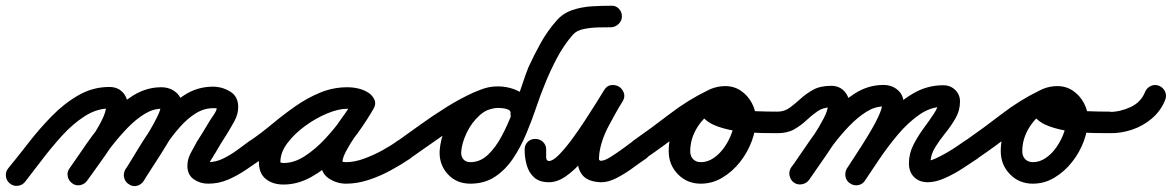

<svg xmlns="http://www.w3.org/2000/svg" viewBox="-52 -598 4083 669"><path d="M-18 41Q-30 31 -31.5 15.5Q-33 0 -23 -12Q10 -52 47.5 -100.5Q85 -149 128.5 -193.5Q172 -238 222 -266.5Q272 -295 329 -295Q358 -295 375.5 -276.5Q393 -258 393 -229Q393 -200 378 -165Q363 -130 340 -94.5Q317 -59 293 -26Q269 7 252 31Q243 44 227.5 47Q212 50 200 41Q187 32 184 16.5Q181 1 190 -11Q203 -30 224.5 -58.5Q246 -87 267.5 -119Q289 -151 303.5 -180.5Q318 -210 318 -229Q318 -231 321 -226.5Q324 -222 327 -221Q329 -220 329 -220Q285 -220 243 -193Q201 -166 163.5 -124.5Q126 -83 93.5 -40Q61 3 35 36Q25 48 9.5 49.5Q-6 51 -18 41ZM200 41Q187 32 184 16.5Q181 1 190 -11Q217 -50 250.5 -98.5Q284 -147 324.5 -191.5Q365 -236 411.5 -265Q458 -294 510 -294Q540 -294 561.5 -276Q583 -258 583 -227Q583 -203 567.5 -167.5Q552 -132 528.5 -93.5Q505 -55 483 -21.5Q461 12 449 32Q449 32 449 32Q449 32 449 32Q441 45 425.5 48.5Q410 52 397 44Q384 36 380.5 21Q377 6 385 -8Q392 -18 406.5 -40.5Q421 -63 438 -90.5Q455 -118 471.5 -146Q488 -174 498 -195.5Q508 -217 508 -227Q508 -227 511.5 -223Q515 -219 510 -219Q481 -219 451 -200.5Q421 -182 392.5 -152.5Q364 -123 337.5 -89Q311 -55 289 -23Q267 9 252 31Q243 44 227.5 47Q212 50 200 41ZM397 44Q384 36 380.5 21Q377 6 385 -7Q410 -48 440.5 -97.5Q471 -147 508.5 -192.5Q546 -238 591 -267Q636 -296 690 -296Q722 -296 750 -279Q778 -262 778 -225Q778 -200 764.5 -175.5Q751 -151 738 -130Q738 -130 738 -130Q738 -130 738 -130Q727 -113 716.5 -96Q706 -79 696 -61Q696 -61 696 -62Q696 -62 696 -62Q692 -54 684 -42Q676 -30 676 -20Q676 -21 676 -23Q675 -25 673 -28Q670 -34 667 -33.5Q664 -33 673 -33Q700 -33 725.5 -45.5Q751 -58 775 -75.5Q799 -93 819 -108Q819 -108 819 -108Q819 -108 819 -108Q832 -117 847.5 -114Q863 -111 872 -99Q881 -86 878 -70.5Q875 -55 863 -46Q834 -26 804.5 -6Q775 14 742.5 28Q710 42 673 42Q645 42 623 26.5Q601 11 601 -20Q601 -42 611 -61.5Q621 -81 632 -100Q632 -100 632 -100Q632 -101 632 -101Q643 -118 653.5 -135Q664 -152 674 -169Q674 -169 674 -169Q674 -169 674 -169Q679 -178 691.5 -196Q704 -214 704 -225Q704 -224 704 -223Q705 -220 706 -219Q706 -219 706 -219Q702 -221 698 -221Q694 -221 690 -221Q659 -221 630 -203Q601 -185 574.5 -155Q548 -125 525 -90.5Q502 -56 482.5 -23.5Q463 9 448 32Q440 46 425 49.5Q410 53 397 44Z M862 -46Q850 -37 834.5 -40Q819 -43 810 -56Q801 -68 804 -83.5Q807 -99 820 -108Q858 -134 897 -166.5Q936 -199 977.5 -228Q1019 -257 1064 -275.5Q1109 -294 1159 -294Q1179 -294 1199 -289Q1219 -284 1236 -272Q1250 -261 1251.5 -246.5Q1253 -232 1245 -221Q1238 -209 1224.5 -204.5Q1211 -200 1195 -209Q1178 -219 1157 -219Q1127 -219 1087.5 -202.5Q1048 -186 1011 -159Q974 -132 949.5 -99.5Q925 -67 925 -34Q925 -29 925 -29Q921 -34 925.5 -32Q930 -30 936 -30Q973 -30 1010 -54Q1047 -78 1081 -114.5Q1115 -151 1141.5 -189Q1168 -227 1184 -256Q1193 -272 1208 -275Q1223 -278 1235 -271Q1247 -264 1253 -250Q1259 -236 1250 -220Q1241 -203 1223 -177.5Q1205 -152 1186 -124Q1167 -96 1154 -71.5Q1141 -47 1141 -32Q1141 -30 1139.5 -33Q1138 -36 1139 -36Q1142 -34 1146.5 -33.5Q1151 -33 1154 -33Q1183 -33 1216 -45Q1249 -57 1280 -74Q1311 -91 1334 -108Q1334 -108 1334 -108Q1334 -108 1334 -108Q1347 -117 1362.5 -114Q1378 -111 1387 -99Q1396 -86 1393 -70.5Q1390 -55 1378 -46Q1347 -25 1309.5 -4.5Q1272 16 1232 29Q1192 42 1154 42Q1121 42 1093.5 23.5Q1066 5 1066 -32Q1066 -60 1079 -89Q1092 -118 1111.5 -147Q1131 -176 1151 -203.5Q1171 -231 1184 -256Q1193 -272 1208 -275Q1223 -278 1235 -271Q1247 -264 1253 -250Q1259 -236 1250 -220Q1228 -181 1195 -135Q1162 -89 1120.5 -48Q1079 -7 1032 19Q985 45 936 45Q898 45 874 25.5Q850 6 850 -34Q850 -73 869.5 -111Q889 -149 922.5 -182Q956 -215 996.5 -240Q1037 -265 1078.5 -279.5Q1120 -294 1157 -294Q1198 -294 1233 -273Q1248 -264 1249 -249.5Q1250 -235 1242 -223Q1235 -210 1221 -205Q1207 -200 1192 -210Q1185 -216 1176 -217.5Q1167 -219 1159 -219Q1118 -219 1078.5 -201Q1039 -183 1002 -155.5Q965 -128 930 -98.5Q895 -69 862 -46Q862 -46 862 -46Q862 -46 862 -46Z M1325 -56Q1316 -68 1319 -83.5Q1322 -99 1335 -108Q1365 -129 1409 -161Q1453 -193 1502.5 -224Q1552 -255 1599 -276Q1646 -297 1683 -297Q1713 -297 1741 -286.5Q1769 -276 1786.5 -254Q1804 -232 1802 -198Q1800 -179 1788 -170.5Q1776 -162 1762 -163Q1748 -164 1737 -174Q1726 -184 1727 -203Q1728 -212 1719 -216Q1710 -220 1699.5 -221Q1689 -222 1683 -222Q1648 -222 1619.5 -196.5Q1591 -171 1574 -135Q1557 -99 1555 -69Q1554 -53 1562.5 -43Q1571 -33 1587 -33Q1621 -33 1648 -58.5Q1675 -84 1696.5 -124.5Q1718 -165 1735 -210.5Q1752 -256 1765.5 -297Q1779 -338 1789 -363Q1809 -407 1832.5 -449Q1856 -491 1888 -527Q1910 -552 1942.5 -563Q1975 -574 2011 -576Q2047 -578 2078 -578Q2078 -578 2078 -578Q2078 -578 2078 -578Q2093 -579 2104 -568Q2115 -557 2115 -541Q2115 -526 2104 -515Q2093 -504 2078 -503Q2061 -503 2034.5 -502.5Q2008 -502 1982.5 -497Q1957 -492 1944 -477Q1912 -440 1888.5 -395.5Q1865 -351 1847 -306Q1832 -270 1816.5 -224Q1801 -178 1781.5 -131.5Q1762 -85 1735.5 -45.5Q1709 -6 1672.5 18Q1636 42 1587 42Q1538 42 1507.5 8Q1477 -26 1480 -74Q1483 -112 1499 -151.5Q1515 -191 1542.5 -224Q1570 -257 1605.5 -277Q1641 -297 1683 -297Q1713 -297 1741 -286.5Q1769 -276 1786.5 -254Q1804 -232 1802 -198Q1800 -179 1788 -170.5Q1776 -162 1762 -163Q1748 -164 1737 -174Q1726 -184 1727 -203Q1728 -212 1719 -216Q1710 -220 1699.5 -221Q1689 -222 1683 -222Q1663 -222 1632 -208.5Q1601 -195 1564.5 -173Q1528 -151 1492 -126.5Q1456 -102 1426 -80.5Q1396 -59 1377 -46Q1365 -37 1349.5 -40Q1334 -43 1325 -56Z M1776 -77Q1776 -93 1786.5 -103.5Q1797 -114 1813 -114Q1829 -114 1840 -103.5Q1851 -93 1851 -77Q1851 -66 1851 -51.5Q1851 -37 1861 -37Q1874 -37 1894.5 -57.5Q1915 -78 1938.5 -109.5Q1962 -141 1984.5 -175.5Q2007 -210 2025.5 -239.5Q2044 -269 2053 -284Q2063 -300 2078 -301.5Q2093 -303 2105 -296Q2116 -289 2121.5 -275Q2127 -261 2117 -245Q2093 -205 2067.5 -156.5Q2042 -108 2036 -61Q2035 -50 2035 -44Q2035 -38 2045 -37Q2045 -37 2044 -37Q2043 -38 2043 -38Q2055 -38 2077 -52Q2099 -66 2121.5 -82.5Q2144 -99 2156 -108Q2156 -108 2156 -108Q2156 -108 2156 -108Q2169 -117 2184.5 -114Q2200 -111 2209 -99Q2218 -86 2215 -70.5Q2212 -55 2200 -46Q2179 -32 2152.5 -12.5Q2126 7 2097 22Q2068 37 2043 37Q2043 37 2042 37Q2041 37 2041 37Q1999 35 1980.5 15.5Q1962 -4 1961 -35Q1960 -66 1970 -102Q1980 -138 1996 -173.5Q2012 -209 2027.5 -238Q2043 -267 2053 -283Q2062 -299 2077 -301Q2092 -303 2104 -295Q2116 -288 2121.5 -274Q2127 -260 2117 -244Q2102 -220 2080.5 -185Q2059 -150 2033 -111Q2007 -72 1978.5 -38.5Q1950 -5 1920 16Q1890 37 1861 37Q1828 37 1809.5 20.5Q1791 4 1783.5 -22Q1776 -48 1776 -77Q1776 -77 1776 -77Q1776 -77 1776 -77Z M2145 -56Q2136 -68 2139 -83.5Q2142 -99 2155 -108Q2218 -152 2281 -200.5Q2344 -249 2414 -283Q2431 -291 2444 -284.5Q2457 -278 2464 -265Q2470 -252 2466.5 -237.5Q2463 -223 2446 -215Q2405 -197 2379 -156.5Q2353 -116 2353 -71Q2353 -54 2363 -43.5Q2373 -33 2390 -33Q2414 -33 2435.5 -48Q2457 -63 2473 -86.5Q2489 -110 2498 -135.5Q2507 -161 2507 -183Q2507 -196 2498 -209.5Q2489 -223 2475 -223Q2468 -223 2462 -222Q2458 -221 2458 -221Q2459 -222 2460.5 -224.5Q2462 -227 2461 -226Q2461 -226 2461 -225Q2461 -225 2461 -225Q2461 -224 2461.5 -226.5Q2462 -229 2461 -230Q2460 -235 2460 -233.5Q2460 -232 2459 -235Q2459 -235 2460 -234Q2466 -230 2475 -227Q2483 -224 2491 -222Q2499 -220 2507 -219Q2544 -212 2582 -210.5Q2620 -209 2657 -209Q2673 -208 2684 -197Q2695 -186 2694 -171Q2694 -155 2683 -144Q2672 -133 2657 -134Q2638 -134 2602 -134.5Q2566 -135 2524.5 -140Q2483 -145 2448 -157.5Q2413 -170 2395.5 -192.5Q2378 -215 2391 -251Q2391 -251 2391 -251Q2391 -250 2391 -250Q2400 -278 2424.5 -288Q2449 -298 2475 -298Q2506 -298 2530 -281.5Q2554 -265 2568 -238.5Q2582 -212 2582 -183Q2582 -146 2567.5 -106.5Q2553 -67 2526.5 -33.5Q2500 0 2465 21Q2430 42 2390 42Q2342 42 2310 9Q2278 -24 2278 -71Q2278 -116 2295.5 -157.5Q2313 -199 2343.5 -232Q2374 -265 2415 -283Q2431 -291 2444.5 -284.5Q2458 -278 2464 -266Q2470 -253 2467 -238.5Q2464 -224 2447 -216Q2380 -183 2319.5 -135.5Q2259 -88 2197 -46Q2185 -37 2169.5 -40Q2154 -43 2145 -56Z M2620 -171Q2620 -187 2630.5 -198Q2641 -209 2657 -209Q2681 -209 2699.5 -222.5Q2718 -236 2737 -253.5Q2756 -271 2781 -285Q2806 -299 2844 -299Q2873 -299 2890.5 -279.5Q2908 -260 2908 -232Q2908 -204 2892.5 -169Q2877 -134 2853.5 -97.5Q2830 -61 2806.5 -28Q2783 5 2767 29Q2758 41 2742.5 44Q2727 47 2714 38Q2702 29 2699 13.5Q2696 -2 2705 -15Q2717 -31 2738 -60Q2759 -89 2780.5 -122Q2802 -155 2817.5 -184.5Q2833 -214 2833 -232Q2833 -235 2835 -230.5Q2837 -226 2840 -225Q2843 -224 2844 -224Q2816 -224 2796 -210Q2776 -196 2757.5 -178.5Q2739 -161 2715.5 -147.5Q2692 -134 2657 -134Q2641 -134 2630.5 -144.5Q2620 -155 2620 -171ZM2715 38Q2702 29 2699 13.5Q2696 -2 2705 -14Q2732 -53 2765.5 -102Q2799 -151 2839 -196.5Q2879 -242 2926 -272Q2973 -302 3026 -302Q3056 -302 3076.5 -284Q3097 -266 3097 -235Q3097 -208 3082 -172.5Q3067 -137 3045 -100Q3023 -63 3000.5 -29Q2978 5 2963 29Q2963 29 2963 29Q2963 29 2963 29Q2954 42 2939 45.5Q2924 49 2911 41Q2898 32 2894.5 17Q2891 2 2899 -11Q2910 -28 2930 -58.5Q2950 -89 2971.5 -124Q2993 -159 3007.5 -189.5Q3022 -220 3022 -235Q3022 -235 3023 -234Q3023 -232 3025 -230Q3027 -227 3029 -227Q3031 -227 3026 -227Q2996 -227 2966 -208Q2936 -189 2907 -159Q2878 -129 2852 -94.5Q2826 -60 2804.5 -27.5Q2783 5 2767 28Q2758 41 2742.5 44Q2727 47 2715 38ZM2962 31Q2954 44 2938.5 47Q2923 50 2910 41Q2897 33 2894 17.5Q2891 2 2900 -11Q2928 -53 2962.5 -103Q2997 -153 3038.5 -198Q3080 -243 3129 -272Q3178 -301 3235 -301Q3259 -301 3276 -285Q3293 -269 3293 -244Q3293 -213 3277.5 -186Q3262 -159 3242 -134.5Q3222 -110 3206 -84Q3190 -58 3190 -29Q3190 -27 3185 -32.5Q3180 -38 3181 -38Q3191 -38 3208.5 -46Q3226 -54 3246 -65.5Q3266 -77 3283.5 -89Q3301 -101 3311 -108Q3311 -108 3311 -108Q3311 -108 3311 -108Q3324 -117 3339.5 -114Q3355 -111 3364 -99Q3373 -86 3370 -70.5Q3367 -55 3355 -46Q3334 -32 3303.5 -12Q3273 8 3240.5 22.5Q3208 37 3181 37Q3151 37 3133 19Q3115 1 3115 -29Q3115 -63 3131 -94Q3147 -125 3167 -152Q3187 -179 3202.5 -202.5Q3218 -226 3218 -244Q3219 -243 3219 -243Q3219 -232 3230 -227Q3231 -226 3233.5 -226Q3236 -226 3235 -226Q3191 -226 3151.5 -198.5Q3112 -171 3077 -129.5Q3042 -88 3013 -45Q2984 -2 2962 31Q2962 31 2962 31Q2962 31 2962 31Z M3302 -56Q3293 -68 3296 -83.5Q3299 -99 3312 -108Q3375 -152 3438 -200.5Q3501 -249 3571 -283Q3588 -291 3601 -284.5Q3614 -278 3621 -265Q3627 -252 3623.5 -237.5Q3620 -223 3603 -215Q3562 -197 3536 -156.5Q3510 -116 3510 -71Q3510 -54 3520 -43.5Q3530 -33 3547 -33Q3571 -33 3592.5 -48Q3614 -63 3630 -86.5Q3646 -110 3655 -135.5Q3664 -161 3664 -183Q3664 -196 3655 -209.5Q3646 -223 3632 -223Q3625 -223 3619 -222Q3615 -221 3615 -221Q3616 -222 3617.5 -224.5Q3619 -227 3618 -226Q3618 -226 3618 -225Q3618 -225 3618 -225Q3618 -224 3618.5 -226.5Q3619 -229 3618 -230Q3617 -235 3617 -233.5Q3617 -232 3616 -235Q3616 -235 3617 -234Q3623 -230 3632 -227Q3640 -224 3648 -222Q3656 -220 3664 -219Q3701 -212 3739 -210.5Q3777 -209 3814 -209Q3830 -208 3841 -197Q3852 -186 3851 -171Q3851 -155 3840 -144Q3829 -133 3814 -134Q3795 -134 3759 -134.5Q3723 -135 3681.5 -140Q3640 -145 3605 -157.5Q3570 -170 3552.5 -192.5Q3535 -215 3548 -251Q3548 -251 3548 -251Q3548 -250 3548 -250Q3557 -278 3581.5 -288Q3606 -298 3632 -298Q3663 -298 3687 -281.5Q3711 -265 3725 -238.5Q3739 -212 3739 -183Q3739 -146 3724.5 -106.5Q3710 -67 3683.5 -33.5Q3657 0 3622 21Q3587 42 3547 42Q3499 42 3467 9Q3435 -24 3435 -71Q3435 -116 3452.5 -157.5Q3470 -199 3500.5 -232Q3531 -265 3572 -283Q3588 -291 3601.5 -284.5Q3615 -278 3621 -266Q3627 -253 3624 -238.5Q3621 -224 3604 -216Q3537 -183 3476.5 -135.5Q3416 -88 3354 -46Q3342 -37 3326.5 -40Q3311 -43 3302 -56Z M3814 -134Q3798 -134 3787 -145Q3776 -156 3777 -171Q3777 -187 3788 -198Q3799 -209 3814 -208Q3851 -208 3887.5 -225Q3924 -242 3938 -278Q3944 -292 3958 -298.5Q3972 -305 3987 -299Q4001 -293 4007.5 -279Q4014 -265 4008 -250Q3993 -212 3962 -185.5Q3931 -159 3892 -146Q3853 -133 3814 -134Q3814 -134 3814 -134Q3814 -134 3814 -134Z"/></svg>

Font: FRB American Cursive Guidelines Arrows Extrabold
Style: Bold Italic
Weight: 800
Italic angle: -25°
Version: Version 2.0;Modular Font Editor K font №1